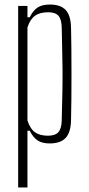

<svg xmlns="http://www.w3.org/2000/svg" viewBox="-20 -626 394 846"><path d="M60 200V-600H101V-550H111Q125 -579 145 -592.5Q165 -606 200 -606Q247 -606 269.5 -582Q292 -558 293 -503Q294 -469 294.5 -415.5Q295 -362 295 -301.5Q295 -241 294.5 -186.5Q294 -132 293 -97Q292 -42 269 -18Q246 6 199 6Q166 6 146 -7Q126 -20 111 -50H101V200ZM191 -28Q223 -28 237 -43.5Q251 -59 252 -95Q254 -172 255 -226Q256 -280 255.5 -322.5Q255 -365 254 -407.5Q253 -450 252 -505Q251 -541 237.5 -556.5Q224 -572 192 -572Q155 -572 133.5 -556Q112 -540 101 -505V-95Q113 -58 134.5 -43Q156 -28 191 -28Z"/></svg>

Font: Big Shoulders Text Thin
Style: Regular
Weight: 100
Designer: Patric King
Foundry: XO Type Co
Version: Version 1.000; ttfautohint (v1.8.2)